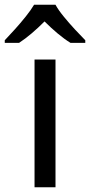

<svg xmlns="http://www.w3.org/2000/svg" viewBox="-60 -879 378 806"><path d="M173 -93H85V-629H173ZM173 -859Q185 -837 207.5 -809.5Q230 -782 254.5 -755.5Q279 -729 298 -710V-699H236Q210 -715 182 -738.5Q154 -762 127 -789Q100 -762 73 -739Q46 -716 20 -699H-40V-710Q-21 -730 2.5 -756Q26 -782 48 -809.5Q70 -837 83 -859Z"/></svg>

Font: Noto Sans Telugu UI
Style: Regular
Weight: 400
Designer: Jelle Bosma - Monotype Design Team
Foundry: Monotype Imaging Inc.
Version: Version 2.005; ttfautohint (v1.8.4.7-5d5b)